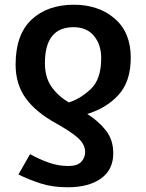

<svg xmlns="http://www.w3.org/2000/svg" viewBox="-20 -571 619 812"><path d="M266 221Q355 221 407 184Q459 147 459 77Q459 21 428.5 -18.5Q398 -58 349 -89Q431 -114 482 -170.5Q533 -227 533 -327Q533 -434 465 -492.5Q397 -551 292 -551Q181 -551 113.5 -488Q46 -425 46 -298Q46 -215 88.5 -156Q131 -97 216 -50Q284 -12 312 14.5Q340 41 340 72Q340 96 323.5 113.5Q307 131 269 131Q227 131 187 117Q147 103 107 81L58 167Q103 189 152.5 205Q202 221 266 221ZM271 -138Q225 -165 197.5 -204.5Q170 -244 170 -304Q170 -456 291 -456Q347 -456 377.5 -419Q408 -382 408 -325Q408 -234 362 -192.5Q316 -151 271 -138Z"/></svg>

Font: Noto Sans Display Medium
Style: Regular
Weight: 500
Designer: Monotype Design Team
Foundry: Monotype Imaging Inc.
Version: Version 1.900